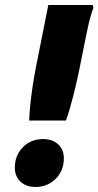

<svg xmlns="http://www.w3.org/2000/svg" viewBox="-20 -740 395 771"><path d="M97.2 -256Q97.8 -278.4 100.9 -312.1Q104.1 -345.8 109.9 -385.9Q115.7 -426 123.6 -466.4L174 -720H352.4L355.2 -709.2Q348.2 -691.2 341.6 -666.2Q335 -641.1 329.5 -614.4Q324 -587.6 319.2 -564L299.6 -466.4Q291.4 -424.5 281.2 -383.2Q271 -341.9 261.6 -308.7Q252.2 -275.4 244.8 -256ZM123 10.8Q84.8 10.8 62.2 -10.6Q39.6 -31.9 39.6 -66.4Q39.6 -116.5 72.1 -149.1Q104.6 -181.6 153 -181.6Q190.9 -181.6 213.7 -160.3Q236.4 -138.9 236.4 -104.4Q236.4 -54.3 203.4 -21.8Q170.4 10.8 123 10.8Z"/></svg>

Font: Kufam
Style: Italic
Weight: 400
Italic angle: -11°
Designer: Artur Schmal
Foundry: Original Type
Version: Version 1.301; ttfautohint (v1.8.3)